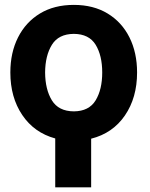

<svg xmlns="http://www.w3.org/2000/svg" viewBox="-20 -573 620 796"><path d="M548.3 -272.5Q548.3 -168 497.8 -94.2Q447.3 -20.5 357.9 2V203.6H209V1Q121.6 -22.9 72.3 -96.2Q22.9 -169.4 22.9 -272.5Q22.9 -355 54.9 -418.2Q86.9 -481.4 145.8 -517.1Q204.6 -552.7 286.1 -552.7Q367.2 -552.7 426 -517.1Q484.9 -481.4 516.6 -418.2Q548.3 -355 548.3 -272.5ZM286.1 -111.3Q349.1 -111.8 376.5 -157Q403.8 -202.1 403.8 -272.5Q403.8 -342.8 376.5 -387.5Q349.1 -432.1 286.1 -432.6Q222.7 -432.1 195.1 -387.2Q167.5 -342.3 167 -272.5Q167.5 -202.1 195.1 -157Q222.7 -111.8 286.1 -111.3Z"/></svg>

Font: Inter Tight
Style: Bold
Weight: 700
Designer: Rasmus Andersson
Foundry: rsms
Version: Version 3.004; ttfautohint (v1.8.4.7-5d5b)